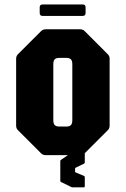

<svg xmlns="http://www.w3.org/2000/svg" viewBox="-20 -678 549 839"><path d="M179 0Q167.5 0 159 -8.5L59 -108.5Q50.5 -116.5 50.5 -128.5V-421.5Q50.5 -433.5 59 -441.5L159 -541.5Q167.5 -550 179 -550H330.5Q342.5 -550 350.5 -541.5L450.5 -441.5Q459 -433.5 459 -421.5V-128.5Q459 -116.5 450.5 -108.5L350.5 -8.5Q342.5 0 330.5 0ZM240 -125H269.5Q284 -125 290 -131.5Q296 -138 296 -153V-397Q296 -412 290 -418.5Q284 -425 269.5 -425H240Q224.5 -425 218.8 -418.5Q213 -412 213 -397V-153Q213 -138 219 -131.5Q225 -125 240 -125ZM297 140.5Q293.5 140.5 292 139.5L246 117Q243.5 115.5 243.5 112V26Q243.5 22 246 21L292.5 -11Q294.5 -12.5 298 -12.5H346.5Q350.5 -12.5 350.5 -8.5V32Q350.5 34.5 347.5 37L310.5 55Q308 56.5 308 59V71Q308 74 310.5 75.5L347.5 91Q350.5 92 350.5 96V136Q350.5 140.5 346.5 140.5ZM166 -608.5Q153.5 -608.5 153.5 -621V-646Q153.5 -658.5 166 -658.5H341.5Q354 -658.5 354 -646V-621Q354 -608.5 341.5 -608.5Z"/></svg>

Font: Jaro 24pt
Style: Regular
Weight: 400
Designer: Agyei Archer, Celine Hurka, Mirko Velimirović
Version: Version 1.000